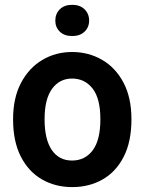

<svg xmlns="http://www.w3.org/2000/svg" viewBox="-20 -769 601 799"><path d="M280.5 9.6Q210.2 9.6 154.5 -22.5Q98.7 -54.7 66.6 -117.5Q34.4 -180.4 34.4 -272.7Q34.4 -361.2 67.3 -423.7Q100.1 -486.2 155.9 -519.4Q211.6 -552.6 279.8 -552.6Q348.4 -552.6 404.5 -520.2Q460.6 -487.9 493.8 -425.4Q527 -362.9 527 -272.7Q527 -179.3 494.7 -116.5Q462.4 -53.6 406.6 -22Q350.9 9.6 280.5 9.6ZM279.8 -100.9Q333.8 -100.9 365.8 -143.5Q397.7 -186.1 397.7 -272.7Q397.7 -359.4 365.2 -400.7Q332.7 -442.1 279.8 -442.1Q227.6 -442.1 196.6 -399.3Q165.5 -356.5 165.5 -272.7Q165.5 -188.9 195.5 -144.9Q225.5 -100.9 279.8 -100.9ZM210.2 -683.2Q210.2 -711.6 228.9 -730.3Q247.5 -748.9 280.2 -748.9Q312.9 -748.9 331.9 -730.3Q350.9 -711.6 350.9 -683.2Q350.9 -655.5 331.9 -637.3Q312.9 -619 280.2 -619Q247.5 -619 228.9 -637.3Q210.2 -655.5 210.2 -683.2Z"/></svg>

Font: Interface
Style: Bold
Weight: 700
Designer: Rasmus Andersson
Foundry: rsms
Version: Version 1.8